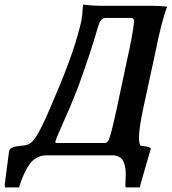

<svg xmlns="http://www.w3.org/2000/svg" viewBox="-26 -673 744 832"><path d="M426.8 -53.2Q437 -53.2 444.8 -64.9Q454.6 -87.4 478 -193.8Q480 -201.7 480 -203.1L530.8 -441.9Q534.7 -458 535.2 -461.9Q556.6 -565.4 554.2 -586.9L556.2 -585Q550.3 -595.2 545.9 -595.2H434.1Q421.4 -595.2 413.8 -587.6Q406.2 -580.1 400.9 -563V-564Q366.7 -443.8 311 -292Q280.8 -213.9 244.1 -132.8Q216.8 -71.8 213.9 -59.1Q213.4 -55.2 215.8 -54.2Q218.3 -53.2 224.1 -53.2ZM174.8 0Q155.8 0 139.6 7.6Q123.5 15.1 112.5 26.1Q101.6 37.1 90.8 56.4Q80.1 75.7 73.5 91.6Q66.9 107.4 58.1 132.8L59.1 130.9Q59.1 131.3 58.1 135Q57.1 138.7 57.1 139.2H-3.9L-5.9 129.9L13.2 -17.1Q14.6 -26.9 24.9 -32.5Q35.2 -38.1 60.1 -41Q62 -41 67.1 -41.5Q72.3 -42 74.2 -42Q96.2 -43.9 108.9 -55.2Q128.9 -71.8 156 -127Q183.1 -182.1 232.9 -303.2Q300.3 -465.8 326.2 -581.1Q331.5 -609.9 333 -643.1Q333 -643.6 333.5 -647.9Q334 -652.3 334 -652.8Q377.4 -647.9 408.2 -647.9H630.9Q649.9 -647.9 666.7 -647Q683.6 -646 690.9 -645L698.2 -644Q673.3 -578.6 647 -444.8Q638.7 -404.3 620.6 -323Q602.5 -241.7 594.2 -201.2Q576.2 -113.8 576.2 -80.1Q576.2 -42.5 585.9 -41Q603 -39.6 612.8 -37.1Q622.6 -34.7 625 -32.2Q627.4 -29.8 627 -26.9L581.1 131.8L582 130.9Q582 131.3 581.1 135Q580.1 138.7 580.1 139.2H519L517.1 130.9Q519 98.6 519 85.9Q519 65.9 516.6 51.5Q514.2 37.1 507.8 24.9Q501.5 12.7 489.5 6.3Q477.5 0 460 0Z"/></svg>

Font: Linear Smooth
Style: Bold Italic
Weight: 700
Designer: Philipp H. Poll, Flanker
Foundry: Philipp H. Poll, reworked by Flanker
Version: Version 1.061 | FøM Fix